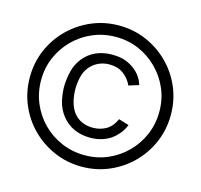

<svg xmlns="http://www.w3.org/2000/svg" viewBox="-104 -813 984 941"><g transform="rotate(15 388.0 -342.0)"><path d="M388 16Q314 16 249 -12Q184 -40 134.8 -89Q85.5 -138 57.8 -203Q30 -268 30 -342Q30 -416.5 57.8 -481.2Q85.5 -546 134.8 -595Q184 -644 249 -672Q314 -700 388 -700Q462 -700 527 -672Q592 -644 641 -595Q690 -546 717.8 -481.2Q745.5 -416.5 745.5 -342Q745.5 -268 717.8 -203Q690 -138 641 -89Q592 -40 527 -12Q462 16 388 16ZM391 -132Q347 -132 311 -147.8Q275 -163.5 248 -196.5Q222 -229.5 213 -268Q204 -306.5 204 -343.5Q205 -382 214.2 -419.8Q223.5 -457.5 248 -489Q275 -522 311.5 -537.8Q348 -553.5 393.5 -553.5Q420.5 -553.5 444.2 -547.8Q468 -542 491 -528Q514.5 -514 532.2 -492.5Q550 -471 558 -443.5L507 -427.5Q500 -443.5 488.2 -458.2Q476.5 -473 461 -483.5Q446.5 -494 428.5 -498.8Q410.5 -503.5 391.5 -503.5Q361.5 -503.5 335.5 -491.2Q309.5 -479 291.5 -456Q274 -433.5 267.2 -403.5Q260.5 -373.5 260.5 -344.5Q260.5 -312 268.2 -281.8Q276 -251.5 291.5 -229.5Q308.5 -206.5 334.5 -194.5Q360.5 -182.5 391 -182.5Q431 -182.5 462.5 -202Q477.5 -212 488 -225.8Q498.5 -239.5 506 -256.5L558 -240.5Q546.5 -212 529.2 -192.5Q512 -173 495.5 -161.5Q473 -147 447.8 -139.5Q422.5 -132 391 -132ZM388 -42Q450 -42 504 -65.2Q558 -88.5 599.2 -129.8Q640.5 -171 663.8 -225.8Q687 -280.5 687 -343Q687 -405 663.8 -459Q640.5 -513 599.2 -554.2Q558 -595.5 504 -618.8Q450 -642 388 -642Q325.5 -642 270.8 -618.8Q216 -595.5 174.8 -554.2Q133.5 -513 110.2 -459Q87 -405 87 -343Q87 -280.5 110.2 -225.8Q133.5 -171 174.8 -129.8Q216 -88.5 270.8 -65.2Q325.5 -42 388 -42Z"/></g></svg>

Font: Manrope ExtraLight Light
Style: Regular
Weight: 300
Version: Version 4.504